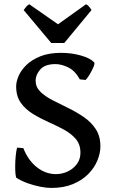

<svg xmlns="http://www.w3.org/2000/svg" viewBox="-20 -882 540 916"><path d="M224.6 14.6Q202.1 14.6 172.1 8.8Q142.1 2.9 112.1 -7.8Q82 -18.6 59.1 -33.2Q55.7 -35.2 54 -51.3Q52.2 -67.4 52.5 -90.6Q52.7 -113.8 54.9 -137.5Q57.1 -161.1 61.5 -177.7L91.3 -175.3Q113.8 -117.7 155.5 -84.5Q197.3 -51.3 247.1 -51.3Q276.4 -51.3 303.2 -64Q330.1 -76.7 346.9 -99.6Q363.8 -122.6 363.8 -153.3Q363.8 -192.9 341.6 -219Q319.3 -245.1 284.4 -263.9Q249.5 -282.7 210.4 -300Q171.4 -317.4 136.5 -338.9Q101.6 -360.4 79.3 -391.4Q57.1 -422.4 57.1 -469.7Q57.1 -492.7 69.1 -520.3Q81.1 -547.9 106.9 -572.8Q132.8 -597.7 173.6 -613.8Q214.4 -629.9 271.5 -629.9Q321.3 -629.9 366 -617.2Q410.6 -604.5 428.7 -585Q433.6 -581.1 426.3 -563.2Q418.9 -545.4 407.7 -526.6Q396.5 -507.8 388.2 -500.5L360.8 -503.4Q337.9 -544.9 305.4 -560.5Q272.9 -576.2 245.1 -576.2Q194.8 -576.2 172.4 -550.8Q149.9 -525.4 149.9 -497.6Q149.9 -466.8 172.1 -444.8Q194.3 -422.9 229.7 -404.5Q265.1 -386.2 304.4 -367.2Q343.8 -348.1 379.2 -324Q414.6 -299.8 436.8 -266.1Q459 -232.4 459 -184.1Q459 -151.4 444.8 -116.7Q430.7 -82 401.6 -52.2Q372.6 -22.5 328.4 -3.9Q284.2 14.6 224.6 14.6ZM224.6 -676.8 92.8 -834Q99.6 -843.8 105.7 -850.6Q111.8 -857.4 119.6 -861.8L256.8 -766.1L390.6 -861.8Q398.9 -857.4 404.8 -850.6Q410.6 -843.8 416.5 -834L286.6 -676.8Z"/></svg>

Font: David Libre Medium
Style: Regular
Weight: 500
Designer: Ismar David, J. Victor Gaultney, Annie Olsen and Meir Sadan
Foundry: Monotype Imaging Inc. & SIL International
Version: Version 1.100; ttfautohint (v1.8.4.7-5d5b)